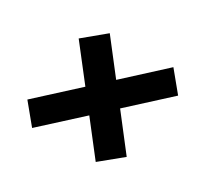

<svg xmlns="http://www.w3.org/2000/svg" viewBox="-114 -727 814 783"><g transform="rotate(30 293.0 -335.5)"><path d="M119.1 -84.5 295.4 -245.6 413.1 -94.2 512.2 -175.3 390.1 -333 568.8 -496.6 494.1 -587.4 317.9 -425.8 200.2 -577.6 101.1 -495.6 223.1 -338.9 44.4 -175.3Z"/></g></svg>

Font: Cascadia Mono PL
Style: Bold Italic
Weight: 700
Italic angle: -10°
Monospace: yes
Designer: Aaron Bell
Foundry: Saja Typeworks
Version: Version 2404.023